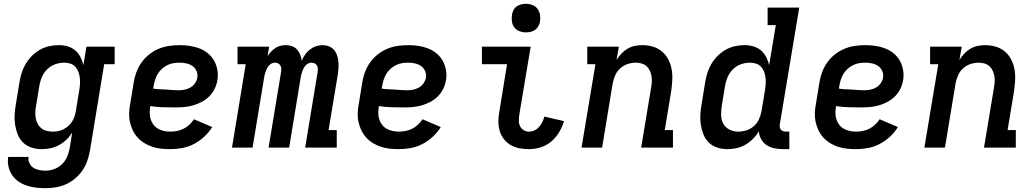

<svg xmlns="http://www.w3.org/2000/svg" viewBox="-20 -775 5440 1008"><path d="M219 213Q193 213 168 210Q143 207 119.5 199Q96 191 76.5 177.5Q57 164 43.5 144Q30 124 24.5 99Q19 74 23 49H130Q127 66 134.5 81.5Q142 97 155 105.5Q168 114 185 117.5Q202 121 219 121Q242 121 265 112.5Q288 104 305.5 87Q323 70 332.5 47.5Q342 25 346 2L359 -79Q346 -58 328 -41Q310 -24 288.5 -12.5Q267 -1 244 3.5Q221 8 198 8Q170 8 144.5 -0.5Q119 -9 100.5 -27.5Q82 -46 72.5 -70.5Q63 -95 59 -121.5Q55 -148 57 -176Q59 -204 64 -232L82 -342Q86 -367 93.5 -391.5Q101 -416 114.5 -439Q128 -462 147.5 -481.5Q167 -501 190 -514Q213 -527 238.5 -532.5Q264 -538 289 -538Q313 -538 335.5 -531.5Q358 -525 375 -510.5Q392 -496 402.5 -475.5Q413 -455 418 -433L434 -530H582V-438H527L452 17Q447 44 438 70Q429 96 413 119.5Q397 143 374.5 162Q352 181 326 192.5Q300 204 273 208.5Q246 213 219 213ZM256 -84Q271 -84 285 -86.5Q299 -89 312.5 -96Q326 -103 338 -113Q350 -123 358 -136Q366 -149 371 -163Q376 -177 378 -191L396 -301Q399 -318 400 -334.5Q401 -351 399 -367Q397 -383 391.5 -398Q386 -413 375.5 -424.5Q365 -436 349.5 -441Q334 -446 317 -446Q302 -446 286 -442.5Q270 -439 255.5 -431.5Q241 -424 229 -412.5Q217 -401 208.5 -387Q200 -373 195 -357.5Q190 -342 187 -327L169 -217Q166 -201 165.5 -184.5Q165 -168 168 -153Q171 -138 178 -124.5Q185 -111 197 -101.5Q209 -92 224.5 -88Q240 -84 256 -84Q256 -84 256 -84Q256 -84 256 -84Z M875 8Q850 8 826 5.5Q802 3 779.5 -4.5Q757 -12 737.5 -24Q718 -36 702.5 -53Q687 -70 677 -91Q667 -112 662 -135Q657 -158 658 -183Q659 -208 664 -232L682 -342Q686 -369 696 -396Q706 -423 723 -447Q740 -471 763.5 -489.5Q787 -508 813.5 -519Q840 -530 868 -534Q896 -538 923 -538Q950 -538 977 -534Q1004 -530 1028 -520.5Q1052 -511 1072 -494.5Q1092 -478 1104.5 -455.5Q1117 -433 1121.5 -406Q1126 -379 1121 -352Q1117 -329 1106 -307Q1095 -285 1077.5 -268Q1060 -251 1038 -239.5Q1016 -228 993 -221.5Q970 -215 947 -213Q924 -211 901 -211Q868 -211 834.5 -212Q801 -213 769 -218V-217Q766 -200 766 -182.5Q766 -165 771 -149Q776 -133 786 -120Q796 -107 810 -99Q824 -91 841 -87.5Q858 -84 875 -84Q892 -84 910 -87.5Q928 -91 944.5 -99.5Q961 -108 975 -121Q989 -134 998 -149L1094 -108Q1077 -80 1052 -57Q1027 -34 998 -19Q969 -4 937.5 2Q906 8 875 8ZM916 -301Q932 -301 948 -304Q964 -307 978.5 -315Q993 -323 1003 -337Q1013 -351 1016 -367Q1019 -385 1012 -401.5Q1005 -418 991 -428Q977 -438 959 -442Q941 -446 923 -446Q907 -446 891 -443.5Q875 -441 859.5 -433.5Q844 -426 831 -414.5Q818 -403 809 -388.5Q800 -374 795 -358.5Q790 -343 787 -327L784 -310Q800 -307 817 -306.5Q834 -306 850.5 -305Q867 -304 883 -302.5Q899 -301 916 -301Z M1198 0 1270 -438H1227V-530H1393L1385 -481Q1393 -493 1403.5 -504Q1414 -515 1426 -523Q1438 -531 1452 -534.5Q1466 -538 1480 -538Q1480 -538 1480 -538Q1480 -538 1480 -538Q1498 -538 1513.5 -532.5Q1529 -527 1539.5 -515Q1550 -503 1556 -488Q1562 -473 1564 -456Q1571 -473 1581.5 -488Q1592 -503 1606.5 -514.5Q1621 -526 1638.5 -532Q1656 -538 1672 -538Q1690 -538 1706 -532Q1722 -526 1733 -513.5Q1744 -501 1749.5 -485Q1755 -469 1756.5 -452Q1758 -435 1757 -417Q1756 -399 1753 -381L1705 -92H1748V0H1582L1648 -399Q1649 -408 1648.5 -416.5Q1648 -425 1643.5 -432Q1639 -439 1631.5 -442.5Q1624 -446 1615 -446Q1606 -446 1597.5 -441.5Q1589 -437 1583 -430Q1577 -423 1573 -414.5Q1569 -406 1566 -397.5Q1563 -389 1561 -380.5Q1559 -372 1558 -364L1498 0H1390L1456 -399Q1457 -408 1456.5 -416.5Q1456 -425 1451.5 -432Q1447 -439 1439.5 -442.5Q1432 -446 1423 -446Q1414 -446 1405.5 -441.5Q1397 -437 1391 -430Q1385 -423 1381 -414.5Q1377 -406 1374 -397.5Q1371 -389 1369 -380.5Q1367 -372 1366 -364L1306 0Z M2075 8Q2050 8 2026 5.5Q2002 3 1979.5 -4.5Q1957 -12 1937.5 -24Q1918 -36 1902.5 -53Q1887 -70 1877 -91Q1867 -112 1862 -135Q1857 -158 1858 -183Q1859 -208 1864 -232L1882 -342Q1886 -369 1896 -396Q1906 -423 1923 -447Q1940 -471 1963.5 -489.5Q1987 -508 2013.5 -519Q2040 -530 2068 -534Q2096 -538 2123 -538Q2150 -538 2177 -534Q2204 -530 2228 -520.5Q2252 -511 2272 -494.5Q2292 -478 2304.5 -455.5Q2317 -433 2321.5 -406Q2326 -379 2321 -352Q2317 -329 2306 -307Q2295 -285 2277.5 -268Q2260 -251 2238 -239.5Q2216 -228 2193 -221.5Q2170 -215 2147 -213Q2124 -211 2101 -211Q2068 -211 2034.5 -212Q2001 -213 1969 -218V-217Q1966 -200 1966 -182.5Q1966 -165 1971 -149Q1976 -133 1986 -120Q1996 -107 2010 -99Q2024 -91 2041 -87.5Q2058 -84 2075 -84Q2092 -84 2110 -87.5Q2128 -91 2144.5 -99.5Q2161 -108 2175 -121Q2189 -134 2198 -149L2294 -108Q2277 -80 2252 -57Q2227 -34 2198 -19Q2169 -4 2137.5 2Q2106 8 2075 8ZM2116 -301Q2132 -301 2148 -304Q2164 -307 2178.5 -315Q2193 -323 2203 -337Q2213 -351 2216 -367Q2219 -385 2212 -401.5Q2205 -418 2191 -428Q2177 -438 2159 -442Q2141 -446 2123 -446Q2107 -446 2091 -443.5Q2075 -441 2059.5 -433.5Q2044 -426 2031 -414.5Q2018 -403 2009 -388.5Q2000 -374 1995 -358.5Q1990 -343 1987 -327L1984 -310Q2000 -307 2017 -306.5Q2034 -306 2050.5 -305Q2067 -304 2083 -302.5Q2099 -301 2116 -301Z M2758 8Q2732 8 2707.5 3.5Q2683 -1 2662 -13Q2641 -25 2626 -44Q2611 -63 2604 -86Q2597 -109 2596.5 -134.5Q2596 -160 2601 -186L2642 -438H2510V-530H2766L2706 -171Q2704 -155 2704 -140Q2704 -125 2710.5 -112Q2717 -99 2729.5 -91.5Q2742 -84 2758 -84Q2772 -84 2786 -90.5Q2800 -97 2810.5 -109Q2821 -121 2827.5 -134.5Q2834 -148 2838 -163L2941 -139Q2932 -109 2915.5 -81Q2899 -53 2874 -32Q2849 -11 2818.5 -1.5Q2788 8 2758 8ZM2741 -605Q2723 -605 2706.5 -611.5Q2690 -618 2680 -631.5Q2670 -645 2667.5 -662.5Q2665 -680 2668 -698Q2670 -711 2676 -722.5Q2682 -734 2693 -741.5Q2704 -749 2716.5 -752Q2729 -755 2741 -755Q2759 -755 2775.5 -748.5Q2792 -742 2802 -728.5Q2812 -715 2815 -697.5Q2818 -680 2815 -662Q2813 -649 2806.5 -637.5Q2800 -626 2789.5 -618.5Q2779 -611 2766.5 -608Q2754 -605 2741 -605Z M3033 0 3106 -438H3063V-530H3229L3217 -460Q3228 -478 3242.5 -493.5Q3257 -509 3275 -519.5Q3293 -530 3313 -534Q3333 -538 3352 -538Q3381 -538 3408 -530Q3435 -522 3455.5 -504.5Q3476 -487 3488.5 -463Q3501 -439 3506 -412Q3511 -385 3509.5 -356Q3508 -327 3504 -298L3470 -92H3513V0H3346L3398 -313Q3401 -329 3402 -344.5Q3403 -360 3400.5 -375Q3398 -390 3391.5 -404Q3385 -418 3374.5 -427.5Q3364 -437 3349 -441.5Q3334 -446 3318 -446Q3297 -446 3275.5 -439Q3254 -432 3237 -417Q3220 -402 3210.5 -381Q3201 -360 3197 -339L3141 0Z M3798 8Q3770 8 3744.5 -0.5Q3719 -9 3700.5 -27.5Q3682 -46 3672.5 -70.5Q3663 -95 3659 -121.5Q3655 -148 3657 -176Q3659 -204 3664 -232L3682 -342Q3686 -367 3693.5 -391.5Q3701 -416 3714.5 -439Q3728 -462 3747.5 -481.5Q3767 -501 3790 -514Q3813 -527 3838.5 -532.5Q3864 -538 3889 -538Q3913 -538 3935.5 -531.5Q3958 -525 3975 -510.5Q3992 -496 4002.5 -475.5Q4013 -455 4018 -433L4053 -643H4010V-735H4176L4074 -122Q4073 -114 4074 -107Q4075 -100 4079.5 -94.5Q4084 -89 4091 -86.5Q4098 -84 4106 -84H4124V8H4091Q4068 8 4045.5 3.5Q4023 -1 4005 -13Q3987 -25 3976 -44.5Q3965 -64 3964 -86Q3951 -64 3932.5 -45.5Q3914 -27 3892 -14.5Q3870 -2 3846 3Q3822 8 3798 8ZM3856 -84Q3878 -84 3899.5 -91Q3921 -98 3938 -113Q3955 -128 3964.5 -149Q3974 -170 3978 -191L3996 -301Q3999 -318 4000 -334.5Q4001 -351 3999 -367Q3997 -383 3991.5 -398Q3986 -413 3975.5 -424.5Q3965 -436 3949.5 -441Q3934 -446 3917 -446Q3902 -446 3886 -442.5Q3870 -439 3855.5 -431.5Q3841 -424 3829 -412.5Q3817 -401 3808.5 -387Q3800 -373 3795 -357.5Q3790 -342 3787 -327L3769 -217Q3765 -193 3766 -168.5Q3767 -144 3778 -124.5Q3789 -105 3810 -94.5Q3831 -84 3856 -84Q3856 -84 3856 -84Q3856 -84 3856 -84Z M4475 8Q4450 8 4426 5.5Q4402 3 4379.5 -4.5Q4357 -12 4337.5 -24Q4318 -36 4302.5 -53Q4287 -70 4277 -91Q4267 -112 4262 -135Q4257 -158 4258 -183Q4259 -208 4264 -232L4282 -342Q4286 -369 4296 -396Q4306 -423 4323 -447Q4340 -471 4363.5 -489.5Q4387 -508 4413.5 -519Q4440 -530 4468 -534Q4496 -538 4523 -538Q4550 -538 4577 -534Q4604 -530 4628 -520.5Q4652 -511 4672 -494.5Q4692 -478 4704.5 -455.5Q4717 -433 4721.5 -406Q4726 -379 4721 -352Q4717 -329 4706 -307Q4695 -285 4677.5 -268Q4660 -251 4638 -239.5Q4616 -228 4593 -221.5Q4570 -215 4547 -213Q4524 -211 4501 -211Q4468 -211 4434.5 -212Q4401 -213 4369 -218V-217Q4366 -200 4366 -182.5Q4366 -165 4371 -149Q4376 -133 4386 -120Q4396 -107 4410 -99Q4424 -91 4441 -87.5Q4458 -84 4475 -84Q4492 -84 4510 -87.5Q4528 -91 4544.5 -99.5Q4561 -108 4575 -121Q4589 -134 4598 -149L4694 -108Q4677 -80 4652 -57Q4627 -34 4598 -19Q4569 -4 4537.5 2Q4506 8 4475 8ZM4516 -301Q4532 -301 4548 -304Q4564 -307 4578.5 -315Q4593 -323 4603 -337Q4613 -351 4616 -367Q4619 -385 4612 -401.5Q4605 -418 4591 -428Q4577 -438 4559 -442Q4541 -446 4523 -446Q4507 -446 4491 -443.5Q4475 -441 4459.5 -433.5Q4444 -426 4431 -414.5Q4418 -403 4409 -388.5Q4400 -374 4395 -358.5Q4390 -343 4387 -327L4384 -310Q4400 -307 4417 -306.5Q4434 -306 4450.5 -305Q4467 -304 4483 -302.5Q4499 -301 4516 -301Z M4833 0 4906 -438H4863V-530H5029L5017 -460Q5028 -478 5042.5 -493.5Q5057 -509 5075 -519.5Q5093 -530 5113 -534Q5133 -538 5152 -538Q5181 -538 5208 -530Q5235 -522 5255.5 -504.5Q5276 -487 5288.5 -463Q5301 -439 5306 -412Q5311 -385 5309.5 -356Q5308 -327 5304 -298L5270 -92H5313V0H5146L5198 -313Q5201 -329 5202 -344.5Q5203 -360 5200.5 -375Q5198 -390 5191.5 -404Q5185 -418 5174.5 -427.5Q5164 -437 5149 -441.5Q5134 -446 5118 -446Q5097 -446 5075.5 -439Q5054 -432 5037 -417Q5020 -402 5010.5 -381Q5001 -360 4997 -339L4941 0Z"/></svg>

Font: Iosevka Slab Semibold Extended
Style: Italic
Weight: 600
Width: 7
Italic angle: -9°
Monospace: yes
Designer: Belleve Invis
Foundry: Belleve Invis
Version: Version 11.1.0; ttfautohint (v1.8.3)